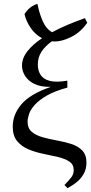

<svg xmlns="http://www.w3.org/2000/svg" viewBox="-20 -800 472 995"><path d="M123 -170Q123 -135 145 -116.5Q167 -98 202 -88.5Q237 -79 275.5 -72Q314 -65 349 -54Q384 -43 406 -20.5Q428 2 428 42Q428 77 413 102.5Q398 128 375.5 145.5Q353 163 330 175L314 159Q334 138 348 121Q362 104 362 81Q362 52 339 37Q316 22 280 13.5Q244 5 204 -3Q164 -11 128 -26Q92 -41 69 -68.5Q46 -96 46 -144Q46 -206 90.5 -259Q135 -312 241 -349V-350Q191 -349 158.5 -365Q126 -381 110 -406.5Q94 -432 94 -460Q94 -499 122.5 -535Q151 -571 198 -602Q162 -621 138.5 -656Q115 -691 107 -727Q132 -767 174 -780Q183 -733 201 -691.5Q219 -650 250 -633Q289 -654 332 -672Q375 -690 420 -706L432 -682Q398 -633 350 -609Q302 -585 264 -585Q256 -585 249 -586Q214 -561 195 -532Q176 -503 176 -465Q176 -435 190 -412.5Q204 -390 237.5 -381Q271 -372 329 -382V-346Q263 -328 222.5 -304.5Q182 -281 160 -256.5Q138 -232 130.5 -209Q123 -186 123 -170Z"/></svg>

Font: Bona Nova SC
Style: Regular
Weight: 400
Designer: Mateusz Machalski
Foundry: Capitalics
Version: Version 4.001; ttfautohint (v1.8.4.7-5d5b)